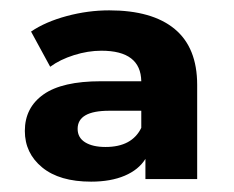

<svg xmlns="http://www.w3.org/2000/svg" viewBox="-20 -770 452 371"><path d="M361 -606V-424H261V-463Q248 -442 221 -430.5Q194 -419 156 -419Q95 -419 61.5 -446.5Q28 -474 28 -517Q28 -562 64 -587.5Q100 -613 175 -613H253Q252 -672 176 -672Q150 -672 123 -663.5Q96 -655 77 -641L40 -709Q68 -728 109 -739Q150 -750 191 -750Q274 -750 317.5 -714Q361 -678 361 -606ZM253 -523V-556H191Q130 -556 130 -521Q130 -504 144.5 -495Q159 -486 184 -486Q235 -486 253 -523Z"/></svg>

Font: Montserrat GRBold
Style: Regular
Weight: 700
Designer: Julieta Ulanovsky
Foundry: Julieta Ulanovsky
Version: Version 1.00 May 29, 2023, initial release